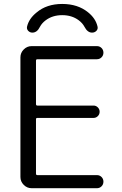

<svg xmlns="http://www.w3.org/2000/svg" viewBox="-20 -990 627 987"><path d="M214.8 -885.7Q195.3 -871.1 185.5 -852.5Q170.9 -822.3 146.5 -822.3Q133.8 -822.3 125 -831.5Q116.2 -840.8 119.1 -853.5Q128.9 -894.5 168 -925.8Q219.7 -969.7 299.8 -969.7Q379.9 -969.7 432.6 -926.8Q471.7 -895.5 481.4 -853.5Q484.4 -840.8 475.6 -831.5Q466.8 -822.3 453.1 -822.3Q429.7 -822.3 414.1 -852.5Q404.3 -871.1 384.8 -885.7Q349.6 -912.1 299.8 -912.1Q250 -912.1 214.8 -885.7ZM85 -695.3Q85 -718.8 102.1 -735.8Q119.1 -752.9 142.6 -752.9H478.5Q492.2 -752.9 502 -743.2Q511.7 -733.4 511.7 -719.2Q511.7 -705.1 502 -695.3Q492.2 -685.5 478.5 -685.5H171.9Q165 -685.5 165 -677.7V-455.1Q165 -447.3 171.9 -447.3H460.9Q473.6 -447.3 482.9 -438Q492.2 -428.7 492.2 -415.5Q492.2 -402.3 482.9 -393.1Q473.6 -383.8 460.9 -383.8H171.9Q165 -383.8 165 -377V-97.7Q165 -89.8 171.9 -89.8H478.5Q492.2 -89.8 502 -80.1Q511.7 -70.3 511.7 -56.2Q511.7 -42 502 -32.2Q492.2 -22.5 478.5 -22.5H142.6Q119.1 -22.5 102.1 -39.6Q85 -56.6 85 -80.1Z"/></svg>

Font: Gen Jyuu Gothic P Normal
Style: Regular
Weight: 300
Designer: [Source Han Sans]
Ryoko NISHIZUKA  (kana & ideographs); Paul D. Hunt (Latin, Greek & Cyrillic); Wenlong ZHANG  (bopomofo
Version: Version 1.002.20150607